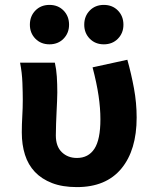

<svg xmlns="http://www.w3.org/2000/svg" viewBox="-20 -752 640 784"><path d="M294 12Q235 12 192.5 -4.5Q150 -21 122.5 -50Q95 -79 82 -120Q69 -161 69 -211Q69 -244 71 -277.5Q73 -311 73 -344Q73 -373 71.5 -414Q70 -455 62 -496H204Q210 -470 212 -439.5Q214 -409 214 -374Q214 -359 213 -338.5Q212 -318 211 -295Q210 -272 209 -247Q208 -222 208 -199Q208 -154 232.5 -130.5Q257 -107 294 -107Q341 -107 365.5 -144.5Q390 -182 390 -265Q390 -310 382.5 -361Q375 -412 358 -477L500 -508Q516 -451 527 -391.5Q538 -332 538 -272Q538 -139 475.5 -63.5Q413 12 294 12ZM182 -571Q147 -571 124.5 -594Q102 -617 102 -651Q102 -686 124.5 -709Q147 -732 182 -732Q217 -732 239.5 -709Q262 -686 262 -651Q262 -617 239.5 -594Q217 -571 182 -571ZM404 -571Q369 -571 346.5 -594Q324 -617 324 -651Q324 -686 346.5 -709Q369 -732 404 -732Q439 -732 461.5 -709Q484 -686 484 -651Q484 -617 461.5 -594Q439 -571 404 -571Z"/></svg>

Font: Source Code Pro
Style: Bold
Weight: 700
Monospace: yes
Designer: Paul D. Hunt, Teo Tuominen
Foundry: Adobe Systems Incorporated
Version: Version 2.030;PS 1.000;hotconv 16.6.51;makeotf.lib2.5.65220